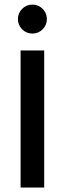

<svg xmlns="http://www.w3.org/2000/svg" viewBox="-20 -632 284 842"><path d="M58.6 -548.3Q58.6 -574.7 77.1 -593.3Q95.7 -611.8 122.1 -611.8Q148.4 -611.8 167 -593.3Q185.5 -574.7 185.5 -548.3Q185.5 -522 167 -503.4Q148.4 -484.9 122.1 -484.9Q95.7 -484.9 77.1 -503.4Q58.6 -522 58.6 -548.3ZM70.3 -410.6H173.8V190.4H70.3Z"/></svg>

Font: Anta
Style: Regular
Weight: 400
Designer: Sergej Lebedev
Foundry: Sergej Lebedev
Version: Version 1.000; ttfautohint (v1.8.4.7-5d5b)